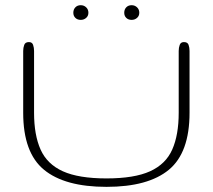

<svg xmlns="http://www.w3.org/2000/svg" viewBox="-20 -705 814 735"><path d="M387.7 10.3Q228 10.3 148.4 -55.2Q68.8 -120.6 68.8 -273.4V-509.8Q68.8 -522.5 72.8 -533.2Q76.7 -543.9 90.8 -543.9Q103 -543.9 106.7 -533.2Q110.4 -522.5 110.4 -509.8V-273.4Q110.4 -188.5 135.3 -132.6Q160.2 -76.7 220.7 -49.3Q281.2 -22 387.7 -22Q494.1 -22 554.4 -49.3Q614.7 -76.7 639.4 -132.6Q664.1 -188.5 664.1 -273.4V-509.8Q664.1 -522.5 668 -533.2Q671.9 -543.9 684.1 -543.9Q698.2 -543.9 701.9 -533.2Q705.6 -522.5 705.6 -509.8V-273.4Q705.6 -120.6 626.5 -55.2Q547.4 10.3 387.7 10.3ZM483.9 -628.9Q471.2 -628.9 463.4 -636.5Q455.6 -644 455.6 -656.2Q455.6 -668.9 463.4 -677Q471.2 -685.1 483.9 -685.1Q496.1 -685.1 504.6 -677Q513.2 -668.9 513.2 -656.2Q513.2 -644 504.6 -636.5Q496.1 -628.9 483.9 -628.9ZM289.1 -628.9Q276.4 -628.9 268.6 -636.5Q260.7 -644 260.7 -656.2Q260.7 -668.9 268.6 -677Q276.4 -685.1 289.1 -685.1Q301.3 -685.1 309.8 -677Q318.4 -668.9 318.4 -656.2Q318.4 -644 309.8 -636.5Q301.3 -628.9 289.1 -628.9Z"/></svg>

Font: Gruppo
Style: Regular
Weight: 400
Designer: Vernon Adams
Foundry: Vernon Adams
Version: Version 1.001; ttfautohint (v1.8.4.7-5d5b);gftools[0.9.28]